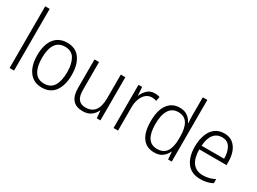

<svg xmlns="http://www.w3.org/2000/svg" viewBox="-42 -1399 2739 2049"><g transform="rotate(30 1327.5 -375.0)"><path d="M136 0H81V-760H136Z M693 -267Q693 -139 639 -64.5Q585 10 480 10Q379 10 323.5 -64.5Q268 -139 268 -267Q268 -398 324 -470Q380 -542 483 -542Q586 -542 639.5 -467.5Q693 -393 693 -267ZM326 -267Q326 -160 363.5 -99.5Q401 -39 481 -39Q561 -39 598.5 -99Q636 -159 636 -267Q636 -370 600 -431.5Q564 -493 482 -493Q403 -493 364.5 -434Q326 -375 326 -267Z M1200 -532V0H1155L1147 -91H1144Q1125 -48 1085.5 -19Q1046 10 984 10Q820 10 820 -180V-532H876V-187Q876 -111 905 -75Q934 -39 991 -39Q1144 -39 1144 -241V-532Z M1559 -541Q1593 -541 1621 -532L1612 -479Q1599 -483 1585 -485.5Q1571 -488 1556 -488Q1513 -488 1482 -461.5Q1451 -435 1434 -389.5Q1417 -344 1417 -287V0H1362V-532H1407L1414 -430H1417Q1435 -475 1470 -508Q1505 -541 1559 -541Z M1866 10Q1770 10 1719.5 -59Q1669 -128 1669 -261Q1669 -398 1722 -470Q1775 -542 1869 -542Q1929 -542 1967 -513Q2005 -484 2023 -443H2027Q2026 -466 2024.5 -490.5Q2023 -515 2023 -535V-760H2079V0H2034L2027 -90H2023Q2004 -49 1966.5 -19.5Q1929 10 1866 10ZM1874 -38Q1953 -38 1988.5 -92.5Q2024 -147 2024 -248V-276Q2024 -381 1989 -437Q1954 -493 1877 -493Q1803 -493 1765 -433Q1727 -373 1727 -260Q1727 -152 1763 -95Q1799 -38 1874 -38Z M2418 -542Q2480 -542 2521.5 -510Q2563 -478 2583.5 -423.5Q2604 -369 2604 -300V-260H2268Q2269 -152 2312 -95.5Q2355 -39 2437 -39Q2478 -39 2511.5 -47.5Q2545 -56 2583 -75V-24Q2549 -7 2513.5 1.5Q2478 10 2434 10Q2323 10 2267.5 -64Q2212 -138 2212 -263Q2212 -346 2235.5 -409Q2259 -472 2305 -507Q2351 -542 2418 -542ZM2417 -494Q2353 -494 2314.5 -446.5Q2276 -399 2270 -306H2548Q2548 -388 2516.5 -441Q2485 -494 2417 -494Z"/></g></svg>

Font: Noto Sans Khmer UI SemiCondensed Light
Style: Regular
Weight: 300
Width: 4
Designer: Danh Hong and the Monotype Design Team
Foundry: Monotype Imaging Inc.
Version: Version 2.002; ttfautohint (v1.8.4.7-5d5b)